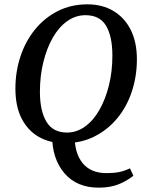

<svg xmlns="http://www.w3.org/2000/svg" viewBox="-20 -645 651 885"><path d="M435 220Q334 220 277 153.5Q220 87 220 -22H324Q323 60 360.5 106.5Q398 153 471 153Q505 153 529.5 148Q554 143 579 131L595 165Q565 189 526.5 204.5Q488 220 435 220ZM277 15Q210 15 159 -14Q108 -43 79.5 -99Q51 -155 51 -237Q51 -314 74 -384Q97 -454 140.5 -508Q184 -562 245.5 -593.5Q307 -625 383 -625Q452 -625 503.5 -594Q555 -563 583 -506.5Q611 -450 611 -372Q611 -294 588 -224Q565 -154 521 -100.5Q477 -47 415.5 -16Q354 15 277 15ZM289 -34Q333 -34 371.5 -61.5Q410 -89 438 -138Q466 -187 482 -251Q498 -315 498 -389Q498 -477 469 -526Q440 -575 374 -575Q329 -575 290.5 -548Q252 -521 224 -472.5Q196 -424 180 -359.5Q164 -295 164 -222Q164 -134 194 -84Q224 -34 289 -34Z"/></svg>

Font: Lisu Bosa ExtraBold
Style: Italic
Weight: 800
Italic angle: -19°
Designer: David Morse, Annie Olsen, Victor Gaultney, Frank Grießhammer (Latin)
Foundry: SIL International
Version: Version 2.000